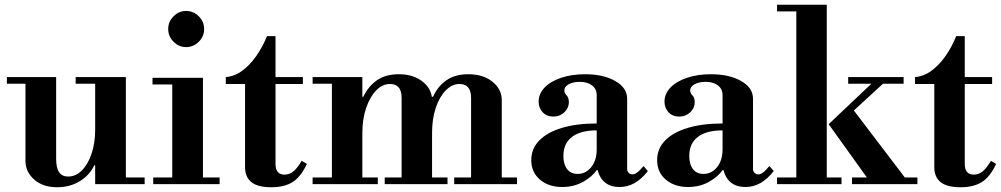

<svg xmlns="http://www.w3.org/2000/svg" viewBox="-20 -774 4209 807"><path d="M220 13Q160 13 123.5 -19.5Q87 -52 87 -98V-435H216V-107Q216 -68 228.5 -50Q241 -32 266 -32Q299 -32 324.5 -58Q350 -84 365 -128.5Q380 -173 380 -229L400 -79H376Q357 -38 315.5 -12.5Q274 13 220 13ZM380 0V-28H588V0ZM9 -422V-450H216V-422ZM380 -15V-435H509V-15ZM298 -422V-450H509V-422Z M704 -15V-431H833V-15ZM624 0V-28H903V0ZM621 -419V-447H833V-419ZM762 -576Q732 -576 709.5 -598.5Q687 -621 687 -652Q687 -683 709.5 -705.5Q732 -728 762 -728Q793 -728 815.5 -705.5Q838 -683 838 -652Q838 -621 815.5 -598.5Q793 -576 762 -576Z M1121 13Q1063 13 1036.5 -8.5Q1010 -30 1010 -71V-421H929V-450Q966 -453 998.5 -477Q1031 -501 1057.5 -539Q1084 -577 1102 -622H1138V-450H1253V-421H1138V-85Q1138 -40 1176 -40Q1196 -40 1212.5 -53Q1229 -66 1248 -98L1270 -85Q1244 -30 1209.5 -8.5Q1175 13 1121 13Z M1960 -15V-363Q1960 -421 1911 -421Q1880 -421 1853.5 -394Q1827 -367 1811.5 -320.5Q1796 -274 1796 -215L1776 -367H1800Q1819 -410 1855.5 -436Q1892 -462 1948 -462Q2011 -462 2050 -430.5Q2089 -399 2089 -353V-15ZM1294 0V-28H1568V0ZM1375 -15V-434H1503V-15ZM1597 0V-28H1861V0ZM1294 -422V-450H1503V-422ZM1668 -15V-363Q1668 -421 1619 -421Q1587 -421 1561 -394Q1535 -367 1519 -320.5Q1503 -274 1503 -215L1483 -367H1507Q1527 -410 1563.5 -436Q1600 -462 1656 -462Q1718 -462 1757 -430.5Q1796 -399 1796 -353V-15ZM1889 0V-28H2153V0Z M2343 12Q2286 12 2249.5 -19Q2213 -50 2213 -101Q2213 -149 2246.5 -183.5Q2280 -218 2342 -236.5Q2404 -255 2488 -255V-374Q2488 -400 2468.5 -415Q2449 -430 2417 -430Q2389 -430 2370.5 -420Q2352 -410 2352 -394Q2352 -382 2361.5 -373Q2371 -364 2371 -344Q2371 -320 2352 -302Q2333 -284 2306 -284Q2278 -284 2261 -302Q2244 -320 2244 -347Q2244 -380 2269 -406Q2294 -432 2338.5 -447Q2383 -462 2439 -462Q2516 -462 2566 -433.5Q2616 -405 2616 -359V-64Q2616 -54 2622.5 -47.5Q2629 -41 2639 -41Q2647 -41 2657.5 -48.5Q2668 -56 2685 -76L2703 -55Q2651 12 2585 12Q2546 12 2523 -7Q2500 -26 2492 -59H2488Q2469 -31 2430.5 -9.5Q2392 12 2343 12ZM2408 -43Q2442 -43 2465 -71.5Q2488 -100 2488 -146V-226Q2420 -226 2384 -198.5Q2348 -171 2348 -118Q2348 -84 2363.5 -63.5Q2379 -43 2408 -43Z M2872 12Q2815 12 2778.5 -19Q2742 -50 2742 -101Q2742 -149 2775.5 -183.5Q2809 -218 2871 -236.5Q2933 -255 3017 -255V-374Q3017 -400 2997.5 -415Q2978 -430 2946 -430Q2918 -430 2899.5 -420Q2881 -410 2881 -394Q2881 -382 2890.5 -373Q2900 -364 2900 -344Q2900 -320 2881 -302Q2862 -284 2835 -284Q2807 -284 2790 -302Q2773 -320 2773 -347Q2773 -380 2798 -406Q2823 -432 2867.5 -447Q2912 -462 2968 -462Q3045 -462 3095 -433.5Q3145 -405 3145 -359V-64Q3145 -54 3151.5 -47.5Q3158 -41 3168 -41Q3176 -41 3186.5 -48.5Q3197 -56 3214 -76L3232 -55Q3180 12 3114 12Q3075 12 3052 -7Q3029 -26 3021 -59H3017Q2998 -31 2959.5 -9.5Q2921 12 2872 12ZM2937 -43Q2971 -43 2994 -71.5Q3017 -100 3017 -146V-226Q2949 -226 2913 -198.5Q2877 -171 2877 -118Q2877 -84 2892.5 -63.5Q2908 -43 2937 -43Z M3633 -15 3463 -252 3564 -316 3793 -15ZM3246 0V-28H3517V0ZM3561 0V-28H3836V0ZM3327 -15V-738H3455V-15ZM3503 -249 3463 -252 3653 -432H3702ZM3246 -726V-754H3455V-726ZM3545 -422V-450H3778V-422Z M4018 13Q3960 13 3933.5 -8.5Q3907 -30 3907 -71V-421H3826V-450Q3863 -453 3895.5 -477Q3928 -501 3954.5 -539Q3981 -577 3999 -622H4035V-450H4150V-421H4035V-85Q4035 -40 4073 -40Q4093 -40 4109.5 -53Q4126 -66 4145 -98L4167 -85Q4141 -30 4106.5 -8.5Q4072 13 4018 13Z"/></svg>

Font: Libre Bodoni SemiBold
Style: Regular
Weight: 600
Designer: Pablo Impallari, Rodrigo Fuenzalida
Foundry: Impallari Type
Version: Version 2.005;gftools[0.9.23]